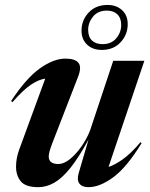

<svg xmlns="http://www.w3.org/2000/svg" viewBox="-20 -764 620 796"><path d="M306 -45.5 347 -185.5Q306.5 -111 272 -68Q237.5 -25 205 -6.5Q172.5 12 139 12Q86 12 66.2 -12.2Q46.5 -36.5 46.5 -73Q46.5 -108 59.5 -143.5L167.5 -438Q141 -434.5 109.2 -413.5Q77.5 -392.5 31.5 -340.5L26 -345Q88 -439.5 145 -480.2Q202 -521 251.5 -521Q291.5 -521 305.5 -503.2Q319.5 -485.5 303 -444L197.5 -172Q182 -132 182 -115.5Q182 -84 222 -84Q244.5 -84 269.5 -104Q294.5 -124 316.8 -155.5Q339 -187 353 -222L449.5 -512H578.5L430 -72Q455.5 -80 488.5 -103.2Q521.5 -126.5 562.5 -174.5L567 -170.5Q505.5 -70 449.5 -29Q393.5 12 346.5 12Q320.5 12 309.2 -2.8Q298 -17.5 306 -45.5ZM426 -743.5Q462.5 -743.5 486 -722Q509.5 -700.5 509.5 -664Q509.5 -620.5 480 -588.8Q450.5 -557 402 -557Q364.5 -557 341.2 -578.8Q318 -600.5 318 -637Q318 -680.5 347.5 -712Q377 -743.5 426 -743.5ZM405 -581Q442 -581 462.2 -605.5Q482.5 -630 482.5 -660.5Q482.5 -689 466.5 -704.5Q450.5 -720 423 -720Q386 -720 365.8 -695.2Q345.5 -670.5 345.5 -640.5Q345.5 -611.5 361.2 -596.2Q377 -581 405 -581Z"/></svg>

Font: Newsreader 72pt SemiBold
Style: Italic
Weight: 600
Italic angle: -17°
Designer: Hugues Gentile
Foundry: Production Type
Version: Version 1.003; ttfautohint (v1.8.3)